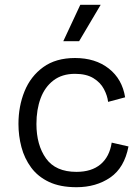

<svg xmlns="http://www.w3.org/2000/svg" viewBox="-20 -769 585 801"><path d="M299 12Q231 12 184.5 -10Q138 -32 110 -70Q82 -108 69.5 -155Q57 -202 57 -252Q57 -326 82.5 -388.5Q108 -451 160.5 -489Q213 -527 293 -527Q378 -527 434 -483Q490 -439 502 -363L431 -344Q428 -370 413.5 -397.5Q399 -425 369.5 -443Q340 -461 293 -461Q239 -461 203 -433.5Q167 -406 149.5 -359Q132 -312 132 -252Q132 -164 172 -108Q212 -52 299 -52Q362 -52 399.5 -83.5Q437 -115 446 -174L516 -158Q499 -69 440 -28.5Q381 12 299 12ZM310 -597H244L315 -749H400Z"/></svg>

Font: Bricolage Grotesque 10pt Light
Style: Regular
Weight: 300
Designer: Mathieu Triay
Foundry: Atelier Triay
Version: Version 1.000; ttfautohint (v1.8.4.7-5d5b);gftools[0.9.32]